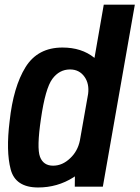

<svg xmlns="http://www.w3.org/2000/svg" viewBox="-20 -805 602 828"><path d="M302.5 0 303 -44.5Q300 -42.5 296.5 -40Q227.5 3.5 144.5 3.5Q46.5 3.5 26 -74.8Q5.5 -153 21.5 -282.5Q37.5 -430.5 90 -515.2Q142.5 -600 249.5 -600Q332 -600 386.5 -556Q387 -555.5 387.5 -555.5L427.5 -785H561.5L423.5 0ZM324.5 -199 360 -400Q365.5 -443.5 345 -473Q322.5 -505.5 282 -505.5Q236 -505.5 205.8 -464.8Q175.5 -424 156.5 -292Q138 -167 152.5 -128.8Q167 -90.5 209 -90.5Q249.5 -90.5 283 -123Q315 -153 324.5 -199Z"/></svg>

Font: Anybody SemiBold
Style: Italic
Weight: 600
Italic angle: -10°
Designer: Tyler Finck
Foundry: Etcetera Type Company
Version: Version 1.010; ttfautohint (v1.8.3) -l 8 -r 50 -G 200 -x 14 